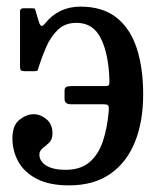

<svg xmlns="http://www.w3.org/2000/svg" viewBox="-20 -550 480 580"><path d="M412.5 -265Q412.5 -182.5 387.5 -120.8Q362.5 -59 312.8 -24.5Q263 10 188.5 10Q129 10 91 -9.8Q53 -29.5 35.2 -62Q17.5 -94.5 17.5 -131.5Q17.5 -171.5 38.8 -188.2Q60 -205 81.5 -205Q102 -205 120.2 -190Q138.5 -175 138.5 -147Q138.5 -129 128.5 -119.2Q118.5 -109.5 108.8 -102Q99 -94.5 99 -83Q99 -63 119.5 -50Q140 -37 178.5 -37Q223 -37 250 -59.8Q277 -82.5 290.5 -122.5Q304 -162.5 308.5 -214Q309.5 -227 307 -231Q304.5 -235 293.5 -235H195Q175 -235 175 -251V-276Q175 -284 179.5 -287Q184 -290 198 -290H295.5Q307 -290 309 -293Q311 -296 310.5 -307.5Q308.5 -385 285.2 -433Q262 -481 211 -481Q176.5 -481 154.8 -460Q133 -439 119.8 -408.5Q106.5 -378 97.5 -349.5Q95 -342 94.2 -338.5Q93.5 -335 83.5 -335H55Q46.5 -335 43.5 -337.5Q40.5 -340 40.5 -348V-515.5Q40.5 -525 50.5 -525H77.5Q84.5 -525 85.5 -523.2Q86.5 -521.5 88 -516L96.5 -487Q100.5 -473 105 -471.8Q109.5 -470.5 116 -479Q157 -530 223 -530Q290 -530 331.8 -497Q373.5 -464 393 -404.5Q412.5 -345 412.5 -265Z"/></svg>

Font: Besley* Narrow
Style: Regular
Weight: 400
Width: 4
Designer: Owen Earl
Foundry: indestructible type*
Version: Version 3.000; ttfautohint (v1.8.3)